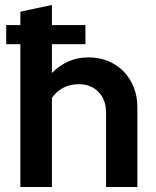

<svg xmlns="http://www.w3.org/2000/svg" viewBox="-20 -753 630 773"><path d="M62 0V-575H5V-652H62V-706Q94 -713 125.5 -719.5Q157 -726 189 -733V-652H324V-575H189V-459Q218 -489 255 -505.5Q292 -522 336 -522Q379 -522 415.5 -507Q452 -492 478 -465Q504 -438 518.5 -401.5Q533 -365 533 -322V0H407V-300Q407 -351 377 -382.5Q347 -414 297 -414Q262 -414 234.5 -399.5Q207 -385 189 -359V0Z"/></svg>

Font: Rosa Sans SemiBold
Style: Regular
Weight: 600
Designer: Pentagram / MCKL
Foundry: Pentagram / MCKL
Version: Version 1.005;September 16, 2019;FontCreator 11.5.0.2425 64-